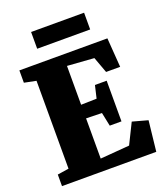

<svg xmlns="http://www.w3.org/2000/svg" viewBox="-166 -1047 992 1157"><g transform="rotate(-20 330.0 -468.5)"><path d="M171.9 -936.5H511.7V-829.1H171.9ZM29.3 -74.2 102.1 -85.4V-648.9L26.4 -664.1V-743.2H590.8L604.5 -555.7H514.2L476.6 -658.2L305.2 -670.4V-421.4L405.3 -423.8L424.3 -504.9H499.5V-244.1H424.3L406.2 -331.5L305.2 -334V-76.2L492.7 -91.3L557.1 -221.7L655.3 -194.8L633.8 0H29.3Z"/></g></svg>

Font: Merriweather UltraBold
Style: Regular
Weight: 900
Designer: Eben Sorkin ( sorkintype@gmail.com )
Foundry: Eben Sorkin
Version: Version 1.570; ttfautohint (v1.3) -l 8 -r 32 -G 0 -x 0 -H 60